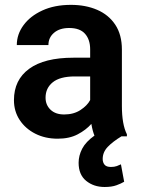

<svg xmlns="http://www.w3.org/2000/svg" viewBox="-20 -558 577 786"><path d="M488.3 186Q476.1 193.4 456.8 200.4Q437.5 207.5 408.2 207.5Q363.8 207.5 332.8 182.4Q301.8 157.2 301.8 108.4Q301.8 79.1 316.4 50.8Q331.1 22.5 366.7 -2.9Q358.9 -21.5 354 -50.8Q332 -25.9 298.1 -8.1Q264.2 9.8 216.3 9.8Q165 9.8 124.5 -10.7Q84 -31.2 60.5 -66.9Q37.1 -102.5 37.1 -147.9Q37.1 -231 99.4 -276.4Q161.6 -321.8 280.3 -321.8H349.1V-356Q349.1 -396 328.1 -419.7Q307.1 -443.4 263.2 -443.4Q224.1 -443.4 201.2 -423.8Q178.2 -404.3 178.2 -373.5H48.8Q48.8 -417.5 76.2 -454.8Q103.5 -492.2 153.3 -515.1Q203.1 -538.1 270.5 -538.1Q330.6 -538.1 377.7 -517.8Q424.8 -497.6 451.9 -456.8Q479 -416 479 -355V-124.5Q479 -48.8 499.5 -8.3V0H477.5Q441.9 21.5 421.1 43.2Q400.4 64.9 400.4 92.8Q400.4 106.9 408 116.2Q415.5 125.5 434.1 125.5Q448.2 125.5 458.3 121.8Q468.3 118.2 475.1 114.7ZM242.7 -89.4Q281.7 -89.4 309.6 -107.7Q337.4 -126 349.1 -148.4V-245.1H286.6Q225.6 -245.1 196 -221.2Q166.5 -197.3 166.5 -158.2Q166.5 -128.4 186.8 -108.9Q207 -89.4 242.7 -89.4Z"/></svg>

Font: Vazirmatn FD SemiBold
Style: Regular
Weight: 600
Designer: Saber Rastikerdar
Foundry: Saber Rastikerdar
Version: Version 33.001